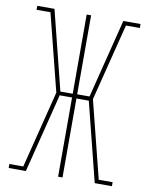

<svg xmlns="http://www.w3.org/2000/svg" viewBox="-83 -796 666 857"><g transform="rotate(10 250.0 -367.5)"><path d="M94 0H16V-18H79L167 -368L79 -717H16V-735H94L184 -376H240V-735H260V-377H316L406 -735H484V-717H421L333 -368L421 -18H484V0H406L316 -358H260V0H240V-359H184Z"/></g></svg>

Font: Iosevka Curly Slab Thin
Style: Regular
Weight: 100
Monospace: yes
Designer: Belleve Invis
Foundry: Belleve Invis
Version: Version 22.1.2; ttfautohint (v1.8.4)